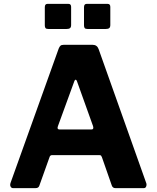

<svg xmlns="http://www.w3.org/2000/svg" viewBox="-20 -974 811 994"><path d="M47.9 0Q38.9 0 34.8 -8.2Q30.6 -16.4 35.2 -29L283.8 -722.4Q287.9 -732.7 293.2 -737.4Q298.5 -742 309.8 -742H459.6Q482.5 -742 490.5 -719.9L736.8 -27.1Q740.2 -18.8 737 -9.4Q733.8 0 724.5 0H577.9Q563 0 558.5 -14.4L507.5 -160.5Q505.7 -165.2 503.4 -168.1Q501 -171 493.9 -171H250.3Q239.7 -171 236.7 -161.2L183.6 -12.7Q181.9 -7.3 177.3 -3.6Q172.7 0 163.4 0H47.9ZM453.4 -303.7Q466.9 -303.7 461.8 -320.8L378 -554.7Q375.4 -561.2 371.5 -561.2Q367.7 -561.2 365.1 -554.4L279.9 -320.9Q273.4 -303.7 288.5 -303.7ZM348.2 -938.3V-844.5Q348.2 -833.2 342.7 -828.6Q337.1 -823.9 324.1 -823.9H230.8Q219.6 -823.9 215.8 -828.4Q212 -832.9 212 -842.5V-936.9Q212 -954 226 -954H334.2Q348.2 -954 348.2 -938.3ZM551.1 -938.3V-844.5Q551.1 -833.2 545.6 -828.6Q540 -823.9 527 -823.9H433.8Q422.5 -823.9 418.7 -828.4Q414.9 -832.9 414.9 -842.5V-936.9Q414.9 -954 428.9 -954H537.1Q551.1 -954 551.1 -938.3Z"/></svg>

Font: Libre Franklin Thin
Style: Regular
Weight: 100
Designer: Pablo Impallari, Rodrigo Fuenzalida, Nhung Nguyen
Foundry: Impallari Type
Version: Version 3.000